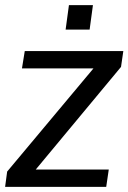

<svg xmlns="http://www.w3.org/2000/svg" viewBox="-41 -732 503 752"><path d="M-21 0H375L385 -68H99L433 -470L442 -532H56L45 -464H325L-13 -60ZM216 -616H310L323 -712H229Z"/></svg>

Font: Ronzino Oblique
Style: Italic
Weight: 400
Italic angle: -8°
Designer: Nunzio Mazzaferro
Foundry: Collletttivo
Version: Version 1.000;Glyphs 3.3 (3337)